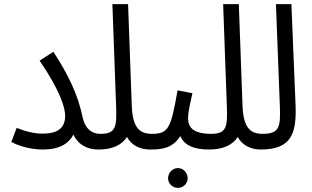

<svg xmlns="http://www.w3.org/2000/svg" viewBox="-20 -720 1514 931"><path d="M186 -72C144 -72 99 -84 61 -100L35 -32C73 -10 134 5 188 5C269 5 313 -24 336 -67C361 -15 407 5 457 5C493 5 507 -13 507 -35C507 -57 495 -71 467 -71C435 -71 396 -85 381 -150C358 -261 312 -356 239 -469L172 -426C272 -280 296 -197 296 -159C296 -99 260 -72 186 -72Z M457 5C524 5 570 -16 596 -56C615 -18 657 5 707 5C743 5 757 -13 757 -35C757 -57 745 -71 717 -71C654 -71 623 -104 619 -207L601 -700H525L543 -205C547 -104 541 -71 467 -71Z M707 5C759 5 815 2 854 -60C874 -17 916 5 994 5C1030 5 1044 -13 1044 -35C1044 -57 1032 -71 1004 -71C911 -71 892 -107 892 -147C892 -179 905 -232 913 -268L841 -282C809 -102 799 -71 717 -71ZM843 191C869 191 890 170 890 144C890 118 869 95 843 95C816 95 795 118 795 144C795 170 816 191 843 191Z M994 5C1061 5 1107 -16 1133 -56C1152 -18 1194 5 1244 5C1280 5 1294 -13 1294 -35C1294 -57 1282 -71 1254 -71C1191 -71 1160 -104 1156 -207L1138 -700H1062L1080 -205C1084 -104 1078 -71 1004 -71Z M1244 5C1393 5 1419 -72 1413 -214L1393 -700H1318L1337 -205C1341 -104 1335 -71 1253 -71Z"/></svg>

Font: Noto Sans Arabic UI Cn
Style: Regular
Weight: 400
Width: 3
Designer: Monotype Design Team, Nadine Chahine and Nizar Qandah
Foundry: Monotype Imaging Inc.
Version: Version 2.010